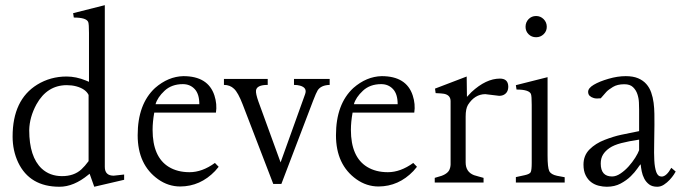

<svg xmlns="http://www.w3.org/2000/svg" viewBox="-20 -692 2591 728"><path d="M27.8 -174.3Q27.8 -313.5 121.1 -371.1Q171.4 -401.9 232.4 -401.9Q268.6 -401.9 305.7 -386.7L317.4 -381.8V-567.4Q317.4 -601.1 314.5 -608.4Q307.6 -625.5 259.8 -625.5L257.3 -642.1L377.4 -672.4V-59.1Q377.4 -25.9 411.1 -25.9Q413.6 -25.9 431.4 -28.1Q449.2 -30.3 450.7 -30.3V-10.3L337.4 16.1L319.8 -33.2Q318.8 -32.7 314.9 -29.3Q259.8 16.1 205.6 16.1Q92.8 16.1 48.8 -76.2Q27.8 -121.1 27.8 -174.3ZM90.8 -198.7Q90.8 -97.2 138.2 -52.7Q168.9 -24.4 214.6 -24.2Q260.3 -23.9 288.6 -49.8Q301.8 -62 315.9 -81.1V-332Q304.7 -355 269 -364.7Q252.4 -369.1 233.4 -369.1Q158.7 -369.1 118.2 -296.4Q91.8 -247.6 90.8 -198.7Z M675.3 -403.3Q769 -403.3 793 -330.1Q803.7 -296.9 798.8 -265.1H564.9Q558.6 -230 558.6 -199.7Q558.6 -96.7 620.1 -59.1Q652.8 -39.1 698.7 -39.1Q746.6 -39.1 794.9 -74.2L809.1 -59.6L795.4 -43.5Q739.7 14.6 663.6 15.1Q618.2 15.1 579.6 -12.2Q502 -67.4 502 -179.2Q502 -297.4 567.9 -358.4Q617.7 -401.9 675.3 -403.3ZM569.8 -296.9H735.8Q735.8 -335.4 718.3 -354.2Q700.7 -373 673.3 -373Q630.9 -373 604 -347.9Q577.1 -322.8 569.8 -296.9Z M829.1 -370.1V-392.6H995.1V-370.1Q953.6 -370.1 950.7 -349.1Q949.2 -336.9 960 -306.6L1043.9 -76.2L1136.7 -334.5Q1146 -359.4 1117.7 -367.2Q1107.4 -370.1 1094.7 -370.1V-392.6H1230V-370.1Q1197.3 -369.1 1184.6 -349.6Q1179.2 -341.3 1167 -309.6L1046.9 5.4H1016.1L900.4 -295.4Q882.8 -341.3 867.2 -355.5Q852.1 -370.1 829.1 -370.1Z M1427.2 -403.3Q1521 -403.3 1544.9 -330.1Q1555.7 -296.9 1550.8 -265.1H1316.9Q1310.5 -230 1310.5 -199.7Q1310.5 -96.7 1372.1 -59.1Q1404.8 -39.1 1450.7 -39.1Q1498.5 -39.1 1546.9 -74.2L1561 -59.6L1547.4 -43.5Q1491.7 14.6 1415.5 15.1Q1370.1 15.1 1331.5 -12.2Q1253.9 -67.4 1253.9 -179.2Q1253.9 -297.4 1319.8 -358.4Q1369.6 -401.9 1427.2 -403.3ZM1321.8 -296.9H1487.8Q1487.8 -335.4 1470.2 -354.2Q1452.6 -373 1425.3 -373Q1382.8 -373 1356 -347.9Q1329.1 -322.8 1321.8 -296.9Z M1873 -328.6 1819.8 -335Q1779.8 -334.5 1754.4 -294.4Q1745.6 -279.8 1745.6 -250V-76.2Q1745.6 -40 1777.3 -27.8Q1777.8 -27.3 1794.9 -22.7Q1812 -18.1 1813.5 -17.6V0H1628.4V-17.6Q1629.9 -18.6 1638.2 -20.5Q1673.3 -28.8 1683.1 -46.4Q1688 -56.2 1688.5 -67.9V-308.1Q1688.5 -331.5 1663.6 -336.4Q1656.2 -337.9 1631.8 -338.9L1629.4 -356L1749.5 -401.9L1750.5 -324.7L1767.6 -342.8Q1822.8 -394 1875.5 -394Q1906.7 -394 1907.2 -363.8Q1907.2 -339.4 1887.2 -331.1Q1880.4 -328.6 1873 -328.6Z M2056.2 -399.4V-102.1Q2056.2 -57.1 2062.5 -43.7Q2068.8 -30.3 2092.3 -25.4L2121.1 -20V0H1936V-20.5L1969.7 -27.8Q1987.8 -31.7 1992.2 -39.1Q1996.1 -47.4 1996.1 -74.7V-294.4Q1996.1 -328.1 1993.2 -335.4Q1986.3 -352.5 1938.5 -352.5L1936 -369.1ZM1972.7 -590.3Q1972.7 -607.4 1984.1 -619.4Q1995.6 -631.3 2012.7 -631.3Q2029.3 -631.3 2041.3 -619.4Q2053.2 -607.4 2053.2 -590.3Q2053.2 -573.7 2041.3 -562.3Q2029.3 -550.8 2012.7 -550.8Q1995.6 -550.8 1984.1 -562.3Q1972.7 -573.7 1972.7 -590.3Z M2542 -41.5Q2541 -39.1 2534.9 -29.8Q2528.8 -20.5 2519.3 -10.3Q2509.8 0 2497.6 8.1Q2485.4 16.1 2472.2 16.1Q2453.1 16.1 2441.4 7.3Q2429.7 -1.5 2422.9 -14.6Q2416 -27.8 2413.1 -42.7Q2410.2 -57.6 2409.2 -69.3Q2405.8 -66.4 2396.5 -52.7Q2387.2 -39.1 2371.6 -23.7Q2356 -8.3 2333.3 3.9Q2310.5 16.1 2280.8 16.1Q2266.1 16.1 2250.2 12.2Q2234.4 8.3 2221.7 -1.2Q2209 -10.7 2200.7 -27.1Q2192.4 -43.5 2192.4 -67.9Q2192.4 -102.5 2215.3 -125.5Q2238.3 -148.4 2272.5 -161.6Q2306.6 -174.8 2335.2 -180.9Q2363.8 -187 2403.3 -194.8V-276.4Q2403.3 -287.1 2402.6 -303.5Q2401.9 -319.8 2396.7 -335.2Q2391.6 -350.6 2380.1 -361.6Q2368.7 -372.6 2347.2 -372.6Q2320.8 -372.6 2304 -362.3Q2287.1 -352.1 2279.3 -343.8Q2271.5 -335.4 2257.8 -319.3Q2241.2 -317.4 2231.7 -320.1Q2222.2 -322.8 2216.1 -328.4Q2210 -334 2210 -343.8Q2210 -357.9 2231.4 -370.6Q2252.9 -383.3 2287.4 -393.3Q2321.8 -403.3 2352.5 -403.3Q2380.4 -403.3 2399.4 -395.3Q2418.5 -387.2 2430.7 -373.3Q2442.9 -359.4 2449.2 -341.1Q2455.6 -322.8 2458.3 -302.2Q2460.9 -281.7 2461.2 -260.3Q2461.4 -238.8 2461.4 -218.8Q2461.4 -181.6 2460.4 -146.5Q2459.5 -111.3 2460.9 -83.7Q2462.4 -56.2 2468.5 -39.3Q2474.6 -22.5 2488.8 -22.5Q2506.8 -22.5 2525.4 -55.7ZM2403.3 -162.6Q2363.8 -156.7 2335.7 -149.4Q2307.6 -142.1 2291.3 -130.9Q2274.9 -119.6 2266.4 -105.7Q2257.8 -91.8 2257.8 -71.8Q2257.8 -22.9 2300.8 -22.9Q2316.4 -22.9 2333 -34.2Q2349.6 -45.4 2363.8 -61.3Q2377.9 -77.1 2388.7 -94.2Q2399.4 -111.3 2403.3 -122.6Z"/></svg>

Font: Lancelot
Style: Regular
Weight: 400
Designer: Marion Kadi
Foundry: Marion Kadi, Anton Koovit
Version: 1.004